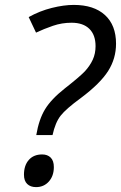

<svg xmlns="http://www.w3.org/2000/svg" viewBox="-20 -744 490 778"><path d="M127 -196.8Q137.7 -260.3 162.4 -301Q187 -341.8 243.2 -386.2Q305.7 -435.1 325.2 -456.5Q344.7 -478 356 -502.4Q367.2 -526.9 367.2 -557.1Q367.2 -602.5 342 -627.2Q316.9 -651.9 270 -651.9Q230.5 -651.9 194.3 -639.4Q158.2 -627 126 -611.8L96.2 -674.8Q141.1 -699.7 189.9 -711.9Q238.8 -724.1 278.8 -724.1Q360.4 -724.1 405.3 -683.1Q450.2 -642.1 450.2 -566.9Q450.2 -506.8 418.2 -456.3Q386.2 -405.8 308.1 -347.2Q247.1 -302.7 225.6 -275.1Q204.1 -247.6 192.9 -196.8ZM77.1 -36.1Q77.1 -73.7 96.7 -95.9Q116.2 -118.2 150.9 -118.2Q172.4 -118.2 185.3 -105.5Q198.2 -92.8 198.2 -66.9Q198.2 -31.2 178 -8.5Q157.7 14.2 126 14.2Q103.5 14.2 90.3 1.5Q77.1 -11.2 77.1 -36.1Z"/></svg>

Font: CAA NEO Sans
Style: Italic
Weight: 400
Italic angle: -12°
Version: Version 1.10